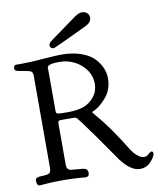

<svg xmlns="http://www.w3.org/2000/svg" viewBox="-97 -974 889 1063"><g transform="rotate(-10 347.5 -442.0)"><path d="M436.5 -897.5Q453.1 -897.5 464.8 -887.2Q476.6 -877 476.6 -861.3Q476.6 -857.4 475.6 -853Q474.6 -848.6 473.6 -845.7Q472.7 -842.8 470.2 -839.4Q467.8 -835.9 465.8 -834Q463.9 -832 460.9 -829.6Q458 -827.1 456.1 -825.7Q454.1 -824.2 450.2 -822.3Q446.3 -820.3 444.8 -819.3Q443.4 -818.4 439.9 -816.4Q436.5 -814.5 435.5 -814.5Q254.9 -728.5 249 -728.5Q241.2 -728.5 234.9 -733.9Q228.5 -739.3 228.5 -748Q228.5 -761.7 248 -774.4L385.7 -874Q416 -897.5 436.5 -897.5ZM438.5 -496.1Q438.5 -557.6 387.7 -603Q336.9 -648.4 262.7 -648.4Q216.8 -648.4 203.1 -637.7Q197.3 -633.8 197.3 -622.1Q197.3 -621.1 197.3 -621.1L198.2 -619.1V-383.8Q198.2 -371.1 208 -368.7Q217.8 -366.2 263.7 -366.2Q320.3 -366.2 356.4 -379.9Q390.6 -393.6 414.6 -423.8Q438.5 -454.1 438.5 -496.1ZM283.2 -686.5Q346.7 -686.5 394.5 -669.4Q442.4 -652.3 467.3 -625.5Q492.2 -598.6 503.9 -570.3Q515.6 -542 515.6 -512.7Q515.6 -448.2 475.6 -403.3Q435.5 -358.4 402.3 -346.7Q397.5 -343.8 397.5 -341.8Q397.5 -339.8 399.4 -337.9Q453.1 -275.4 490.7 -221.2Q528.3 -167 549.3 -131.8Q570.3 -96.7 584 -81.1Q612.3 -48.8 637.7 -48.8Q652.3 -48.8 664.1 -60.1Q675.8 -71.3 680.7 -71.3Q691.4 -71.3 691.4 -59.6Q691.4 -43 666.5 -15.1Q641.6 12.7 603.5 12.7Q552.7 12.7 498 -59.6L398.4 -202.1Q313.5 -321.3 305.7 -326.2Q300.8 -330.1 289.1 -330.1H215.8Q202.1 -330.1 202.1 -315.4V-84V-81.1Q202.1 -51.8 227.5 -48.8Q236.3 -47.9 248 -46.9Q259.8 -45.9 266.1 -45.4Q272.5 -44.9 280.8 -44.4Q289.1 -43.9 293.5 -43Q297.9 -42 303.2 -40.5Q308.6 -39.1 311 -37.1Q313.5 -35.2 315.4 -31.7Q317.4 -28.3 318.4 -24.4Q319.3 -20.5 319.3 -15.6Q319.3 5.9 298.8 5.9Q297.9 5.9 290.5 5.4Q283.2 4.9 271.5 3.9Q259.8 2.9 244.6 2Q229.5 1 209.5 0.5Q189.5 0 169.9 0Q150.4 0 130.4 0.5Q110.4 1 95.7 2Q81.1 2.9 68.8 3.9Q56.6 4.9 49.8 5.4Q43 5.9 42 5.9Q24.4 5.9 24.4 -21.5Q24.4 -25.4 24.9 -28.3Q25.4 -31.2 26.9 -33.2Q28.3 -35.2 29.8 -36.6Q31.2 -38.1 34.7 -39.1Q38.1 -40 41 -41Q43.9 -42 49.8 -42.5Q55.7 -43 59.6 -43Q63.5 -43 71.8 -43.5Q80.1 -43.9 85.9 -44.9Q102.5 -46.9 107.9 -55.2Q113.3 -63.5 113.3 -80.1V-596.7Q113.3 -619.1 100.6 -624.5Q87.9 -629.9 29.3 -639.6Q13.7 -642.6 13.7 -656.2Q13.7 -674.8 27.3 -674.8H61.5Q108.4 -674.8 180.7 -680.7Q252.9 -686.5 283.2 -686.5Z"/></g></svg>

Font: Goudy Bookletter 1911
Style: Regular
Weight: 400
Version: Version 2010.07.03